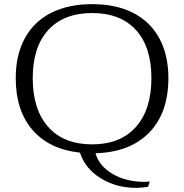

<svg xmlns="http://www.w3.org/2000/svg" viewBox="-20 -730 889 927"><path d="M679 148Q687 148 703 146L695 172Q662 177 637 177Q541 177 466 130.5Q391 84 366 7Q218 -9 137 -102.5Q56 -196 56 -353Q56 -465 100 -545.5Q144 -626 227 -668Q310 -710 425 -710Q540 -710 622.5 -668Q705 -626 749 -545.5Q793 -465 793 -353Q793 -185 700.5 -90Q608 5 441 10Q459 72 524 110Q589 148 679 148ZM425 -33Q561 -33 636 -117Q711 -201 711 -353Q711 -503 636.5 -585Q562 -667 425 -667Q288 -667 213 -585Q138 -503 138 -353Q138 -201 213 -117Q288 -33 425 -33Z"/></svg>

Font: Fahkwang Light
Style: Regular
Weight: 300
Version: Version 1.000; ttfautohint (v1.6)